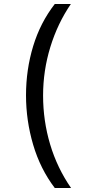

<svg xmlns="http://www.w3.org/2000/svg" viewBox="-20 -812 459 967"><path d="M256 135Q183 39 147 -83Q111 -205 111 -332Q111 -461 147 -579.5Q183 -698 256 -792H337Q270 -694 233.5 -575Q197 -456 197 -331Q197 -204 232.5 -85Q268 34 338 135Z"/></svg>

Font: hexltamil05
Style: Book
Weight: 400
Designer: Jelle Bosma - Monotype Design Team
Foundry: Monotype Imaging Inc.
Version: Version 2.003